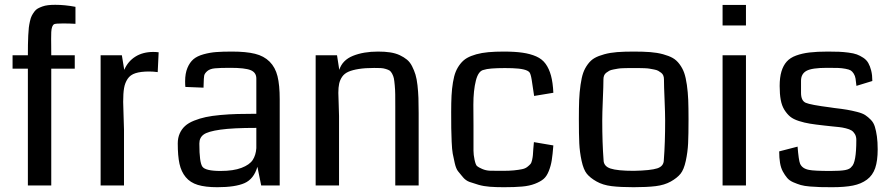

<svg xmlns="http://www.w3.org/2000/svg" viewBox="-20 -763 3677 790"><path d="M290.5 -734.9V-665Q264.2 -666.5 239.7 -666.5Q209.5 -666.5 203.1 -663.6Q192.4 -658.2 190.9 -630.9Q190.4 -620.6 190.4 -603Q190.4 -595.7 190.7 -573.5Q190.9 -551.3 190.9 -535.6H287.6V-480.5H190.9V0H94.7V-480.5H31.7V-535.6H94.7Q94.7 -562.5 95 -579.3Q95.2 -596.2 96.2 -616.7Q97.2 -637.2 98.6 -649.4Q100.1 -661.6 103.3 -675.8Q106.4 -689.9 110.6 -698Q114.7 -706.1 121.1 -714.8Q127.4 -723.6 135.5 -728Q143.6 -732.4 154.3 -736.3Q165 -740.2 178 -741.7Q190.9 -743.2 207.5 -743.2Q247.1 -743.2 290.5 -734.9Z M632.8 -547.9 628.9 -466.3Q610.4 -468.8 593.8 -468.8Q559.1 -468.8 537.6 -461.9Q516.1 -455.1 505.1 -438.5Q494.1 -421.9 490.5 -400.6Q486.8 -379.4 486.8 -343.8Q486.8 -323.7 488.5 -285.2Q490.2 -246.6 490.2 -230V0H394V-535.6H481.4L491.2 -475.6Q506.3 -510.7 537.1 -530Q567.9 -549.3 610.8 -549.3Q621.6 -549.3 632.8 -547.9Z M1130.9 0H1054.7L1039.1 -76.7Q1024.4 -26.4 986.1 -9.5Q947.8 7.3 874 7.3Q825.2 7.3 793.9 -2.2Q762.7 -11.7 744.1 -34.2Q725.6 -56.6 718.5 -89.1Q711.4 -121.6 711.4 -172.9Q711.4 -195.8 719.5 -213.9Q727.5 -231.9 741.5 -244.6Q755.4 -257.3 778.6 -266.6Q801.8 -275.9 826.7 -281.2Q851.6 -286.6 887 -289.8Q922.4 -293 956.1 -293.9Q989.7 -294.9 1034.7 -294.9V-439.9Q1034.7 -464.8 1011.2 -474.4Q987.8 -483.9 927.7 -483.9Q885.7 -483.9 864.7 -481.9Q843.8 -480 832.8 -470.5Q821.8 -460.9 820.1 -451.7Q818.4 -442.4 817.9 -417Q817.4 -407.7 817.4 -402.3L742.7 -405.3Q741.7 -413.1 741.7 -428.2Q741.7 -460.9 751.2 -483.6Q760.7 -506.3 775.9 -519.3Q791 -532.2 817.4 -539.6Q843.8 -546.9 869.6 -548.8Q895.5 -550.8 934.1 -550.8Q992.7 -550.8 1029.3 -541.7Q1065.9 -532.7 1089.4 -509.3Q1112.8 -485.8 1121.8 -449.5Q1130.9 -413.1 1130.9 -354.5ZM1034.7 -153.3V-236.8Q938.5 -236.8 886.7 -229.5Q835 -222.2 817.6 -209.2Q800.3 -196.3 800.3 -172.9Q800.3 -171.9 800.3 -169.9Q800.3 -95.7 812.5 -77.6Q824.7 -59.6 887.2 -59.6Q940.4 -59.6 973.6 -72.3Q1006.8 -85 1019.8 -104.7Q1032.7 -124.5 1034.7 -153.3Z M1702.6 0H1606.4V-324.2Q1606.4 -355.5 1606.2 -374.3Q1606 -393.1 1604.2 -412.1Q1602.5 -431.2 1600.6 -440.7Q1598.6 -450.2 1593.5 -459.7Q1588.4 -469.2 1583 -472.7Q1577.6 -476.1 1567.4 -479.2Q1557.1 -482.4 1546.9 -482.9Q1536.6 -483.4 1519.5 -483.4Q1482.4 -483.4 1456.3 -479.2Q1430.2 -475.1 1413.6 -467.8Q1397 -460.4 1387.9 -447.3Q1378.9 -434.1 1375.5 -418.7Q1372.1 -403.3 1372.1 -380.9Q1372.1 -368.2 1373.5 -336.7Q1375 -305.2 1375 -285.6V0H1278.8V-535.6H1366.7L1376 -475.6Q1388.7 -515.6 1432.1 -533.2Q1475.6 -550.8 1535.6 -550.8Q1564 -550.8 1585.9 -547.4Q1607.9 -543.9 1625 -535.9Q1642.1 -527.8 1654.5 -517.6Q1667 -507.3 1675.5 -490.5Q1684.1 -473.6 1689.5 -456.1Q1694.8 -438.5 1697.8 -412.1Q1700.7 -385.7 1701.7 -359.6Q1702.6 -333.5 1702.6 -297.4Z M2256.8 -381.3 2177.7 -368.2 2167.5 -436Q2163.6 -459.5 2158.2 -465.8Q2145.5 -480.5 2087.9 -482.4Q2074.2 -482.9 2057.6 -482.9Q1991.2 -482.9 1970.7 -475.6Q1948.2 -471.7 1938 -431.2Q1927.7 -390.6 1927.7 -332L1928.2 -247.6Q1928.2 -230 1928.2 -199.2Q1928.2 -159.2 1928.2 -142.8Q1928.2 -126.5 1932.6 -105.7Q1937 -85 1942.6 -79.8Q1948.2 -74.7 1963.9 -67.9Q1979.5 -61 1997.3 -60.5Q2015.1 -60.1 2048.8 -60.1Q2075.2 -60.1 2094.5 -62Q2113.8 -64 2127.2 -66.7Q2140.6 -69.3 2149.2 -75.9Q2157.7 -82.5 2162.4 -87.9Q2167 -93.3 2169.4 -104.7Q2171.9 -116.2 2172.6 -124.5Q2173.3 -132.8 2174.3 -149.7Q2175.3 -166.5 2176.8 -178.2L2256.8 -164.6Q2253.9 -126.5 2250.2 -103.5Q2246.6 -80.6 2238 -59.1Q2229.5 -37.6 2216.6 -26.6Q2203.6 -15.6 2180.9 -6.8Q2158.2 2 2128.2 4.6Q2098.1 7.3 2053.2 7.3Q2021 7.3 1995.4 5.4Q1969.7 3.4 1948.7 -2.7Q1927.7 -8.8 1912.1 -14.4Q1896.5 -20 1884.5 -34.2Q1872.6 -48.3 1864.5 -58.6Q1856.4 -68.8 1851.1 -91.8Q1845.7 -114.7 1842.8 -130.9Q1839.8 -147 1838.4 -179.9Q1836.9 -212.9 1836.7 -235.8Q1836.4 -258.8 1836.4 -302.2Q1836.4 -341.3 1837.9 -369.9Q1839.4 -398.4 1843.8 -424.6Q1848.1 -450.7 1855.2 -468Q1862.3 -485.4 1874.3 -500.5Q1886.2 -515.6 1901.6 -524.4Q1917 -533.2 1939.7 -539.6Q1962.4 -545.9 1989.5 -548.3Q2016.6 -550.8 2052.7 -550.8Q2099.1 -550.8 2130.6 -546.1Q2162.1 -541.5 2186.5 -530.8Q2210.9 -520 2225.1 -500.2Q2239.3 -480.5 2247.1 -451.9Q2254.9 -423.3 2256.8 -381.3Z M2587.9 -60.1Q2657.2 -61.5 2684.3 -70.3Q2711.4 -79.1 2711.4 -105Q2716.8 -174.8 2716.8 -266.6Q2716.8 -296.9 2714.4 -353.3Q2711.9 -409.7 2711.9 -437Q2711.9 -445.3 2709.2 -452.1Q2706.5 -459 2700.4 -463.6Q2694.3 -468.3 2688.2 -471.7Q2682.1 -475.1 2671.1 -477.1Q2660.2 -479 2652.6 -480.5Q2645 -481.9 2631.1 -482.4Q2617.2 -482.9 2609.6 -482.9Q2602.1 -482.9 2587.4 -482.9Q2572.8 -482.9 2565.2 -482.9Q2557.6 -482.9 2543.7 -482.4Q2529.8 -481.9 2522.2 -480.5Q2514.6 -479 2503.7 -477.1Q2492.7 -475.1 2486.6 -471.7Q2480.5 -468.3 2474.4 -463.6Q2468.3 -459 2465.6 -452.1Q2462.9 -445.3 2462.9 -437Q2462.9 -409.7 2460.4 -353.3Q2458 -296.9 2458 -266.6Q2458 -174.8 2463.4 -105Q2463.4 -79.1 2491.9 -69.6Q2520.5 -60.1 2587.9 -60.1ZM2586.9 7.3Q2532.7 7.3 2496.6 2.9Q2460.4 -1.5 2434.3 -16.4Q2408.2 -31.2 2394.5 -48.1Q2380.9 -64.9 2373 -101.3Q2365.2 -137.7 2363.5 -173.3Q2361.8 -209 2361.8 -272.5Q2361.8 -319.8 2363 -351.6Q2364.3 -383.3 2368.7 -413.8Q2373 -444.3 2379.6 -463.1Q2386.2 -481.9 2398.7 -498.8Q2411.1 -515.6 2426.8 -524.4Q2442.4 -533.2 2466.6 -539.8Q2490.7 -546.4 2519.3 -548.6Q2547.9 -550.8 2587.4 -550.8Q2627 -550.8 2655.5 -548.6Q2684.1 -546.4 2708.3 -539.8Q2732.4 -533.2 2748 -524.4Q2763.7 -515.6 2776.1 -498.8Q2788.6 -481.9 2795.2 -463.1Q2801.8 -444.3 2806.2 -413.8Q2810.5 -383.3 2811.8 -351.6Q2813 -319.8 2813 -272.5Q2813 -209 2811.3 -173.3Q2809.6 -137.7 2801.8 -101.3Q2793.9 -64.9 2780 -47.9Q2766.1 -30.8 2740 -16.1Q2713.9 -1.5 2677.7 2.9Q2641.6 7.3 2586.9 7.3Z M3049.3 0H2953.1V-535.6H3049.3ZM3049.3 -742.7V-658.2H2953.1V-742.7Z M3591.3 -148.4Q3591.3 -101.6 3581.1 -71.5Q3570.8 -41.5 3547.1 -23.9Q3523.4 -6.3 3489.5 0.5Q3455.6 7.3 3403.8 7.3Q3373.5 7.3 3355.2 6.8Q3336.9 6.3 3313 4.4Q3289.1 2.4 3274.9 -1.7Q3260.7 -5.9 3244.4 -12.9Q3228 -20 3218.8 -31Q3209.5 -42 3201.2 -57.1Q3192.9 -72.3 3189.5 -93Q3186 -113.8 3186 -140.1L3261.7 -159.7Q3266.1 -104 3272 -89.4Q3280.8 -69.3 3308.6 -64Q3329.6 -59.6 3397 -59.6Q3437.5 -59.6 3457.3 -63.2Q3477.1 -66.9 3483.9 -77.1Q3503.4 -93.3 3503.4 -187Q3503.4 -201.2 3497.6 -211.2Q3491.7 -221.2 3483.4 -226.3Q3475.1 -231.4 3460.2 -235.1Q3445.3 -238.8 3433.3 -240Q3421.4 -241.2 3401.9 -243.2Q3382.3 -245.1 3370.6 -246.6Q3335 -250.5 3312.5 -254.2Q3290 -257.8 3267.1 -265.1Q3244.1 -272.5 3231.2 -283.2Q3218.3 -293.9 3207.5 -311Q3196.8 -328.1 3192.4 -352.1Q3188 -376 3188 -409.2Q3188 -444.3 3195.3 -468.8Q3202.6 -493.2 3216.8 -509.3Q3231 -525.4 3255.6 -534.4Q3280.3 -543.5 3311 -547.1Q3341.8 -550.8 3386.2 -550.8Q3414.1 -550.8 3431.9 -550Q3449.7 -549.3 3470.9 -546.6Q3492.2 -543.9 3505.4 -539.1Q3518.6 -534.2 3532 -525.4Q3545.4 -516.6 3552.7 -503.7Q3560.1 -490.7 3564.7 -472.2Q3569.3 -453.6 3569.3 -429.7L3503.9 -409.7Q3502 -428.7 3500.2 -439.7Q3498.5 -450.7 3492.7 -460Q3486.8 -469.2 3480.5 -473.1Q3474.1 -477.1 3458.7 -480Q3443.4 -482.9 3427.7 -483.4Q3412.1 -483.9 3382.8 -483.9Q3320.3 -483.9 3298.1 -471.4Q3275.9 -459 3275.9 -430.7V-380.9Q3275.9 -348.6 3295.2 -340.1Q3314.5 -331.5 3398.4 -320.8Q3407.2 -319.3 3411.6 -318.8Q3445.3 -314.9 3465.1 -311.5Q3484.9 -308.1 3506.8 -302.5Q3528.8 -296.9 3540.3 -289.3Q3551.8 -281.7 3563.2 -270Q3574.7 -258.3 3579.8 -241.2Q3585 -224.1 3588.1 -201.7Q3591.3 -179.2 3591.3 -148.4Z"/></svg>

Font: Coda
Style: Regular
Weight: 400
Designer: vernon adams
Foundry: vernon adams
Version: Version 2.000; ttfautohint (v0.8) -r 50 -G 200 -x